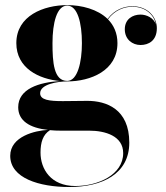

<svg xmlns="http://www.w3.org/2000/svg" viewBox="-20 -490 665 770"><path d="M53 -60C53 -5.5 99 23 172 31C122 33.5 21 56.5 21 135C21 224.5 137.5 260 257.5 260C389.5 260 498.5 208 498.5 82C498.5 -53.5 405.5 -85.5 330.5 -85.5C302 -85.5 267 -84.5 232 -84.5C177.5 -84.5 141 -89 141 -116C141 -152.5 211.5 -163.5 249.5 -163.5C343 -163.5 451 -206.5 451 -317C451 -357.5 436 -389 413 -412.5C440 -449.5 478.5 -463 510.5 -463C565 -463 598 -429.5 605 -392.5C596.5 -418 568 -431.5 543.5 -431.5C512 -431.5 480.5 -413.5 480.5 -372.5C480.5 -332 511 -309.5 543.5 -309.5C576 -309.5 609 -327 609 -377C609 -420 574.5 -465 510.5 -465C479 -465 439 -452 411.5 -414C371.5 -453 307.5 -469.5 249.5 -469.5C156 -469.5 45.5 -427.5 45.5 -317C45.5 -217 135.5 -172.5 221.5 -165C136 -160 53 -133.5 53 -60ZM190.5 -317C190.5 -398.5 208 -467.5 249.5 -467.5C291 -467.5 308.5 -398.5 308.5 -317C308.5 -240.5 291 -165.5 249.5 -165.5C195.5 -165.5 190.5 -240.5 190.5 -317ZM142.5 122C142.5 81 152 50 180.5 32C194.5 33.5 209 34 224 34H337.5C402.5 34 474 55.5 474 124C474 211.5 372 256 282 256C184 256 142.5 188 142.5 122Z"/></svg>

Font: Bodoni* 96pt
Style: Bold
Weight: 700
Version: Version 2.3